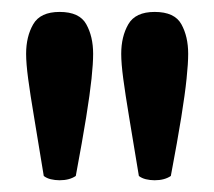

<svg xmlns="http://www.w3.org/2000/svg" viewBox="-20 -753 359 322"><path d="M80 -450.7Q72.3 -450.7 65.2 -452.4Q58.2 -454.1 53.4 -457.9Q43.7 -517.2 37.2 -556.3Q30.6 -595.4 27.2 -621Q23.8 -646.6 23.8 -662.7Q23.8 -691.7 35.7 -712.3Q47.6 -733 80 -733Q113.3 -733 124.7 -712.3Q136.2 -691.7 136.2 -662.7Q136.2 -646.6 133.5 -621Q130.8 -595.4 124.5 -556.3Q118.2 -517.2 107.1 -457.9Q96.5 -450.7 80 -450.7ZM239.4 -450.7Q231.7 -450.7 224.7 -452.4Q217.7 -454.1 212.9 -457.9Q203.2 -517.2 196.6 -556.3Q190.1 -595.4 186.7 -621Q183.3 -646.6 183.3 -662.7Q183.3 -691.7 195.2 -712.3Q207.1 -733 239.4 -733Q272.8 -733 284.2 -712.3Q295.6 -691.7 295.6 -662.7Q295.6 -646.6 292.9 -621Q290.3 -595.4 284 -556.3Q277.7 -517.2 266.5 -457.9Q255.9 -450.7 239.4 -450.7Z"/></svg>

Font: Pitagon Serif
Style: Regular
Weight: 400
Designer: Travis Tran
Foundry: Pitagon
Version: Version 1.000;gftools[0.9.26]